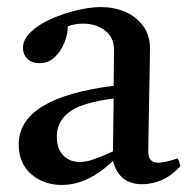

<svg xmlns="http://www.w3.org/2000/svg" viewBox="-20 -512 533 544"><path d="M383 10Q317 10 300 -56Q229 12 155 12Q104 12 68.5 -18.5Q33 -49 33 -103Q33 -235 302 -269Q302 -293 302.5 -318Q303 -343 303 -371Q303 -406 277.5 -425.5Q252 -445 216 -445Q190 -445 172 -437Q172 -414 162 -390Q152 -366 134.5 -349.5Q117 -333 92 -333Q70 -333 57.5 -345.5Q45 -358 45 -376Q45 -400 67.5 -421.5Q90 -443 125 -458.5Q160 -474 198 -483Q236 -492 266 -492Q303 -492 334.5 -478.5Q366 -465 385.5 -438.5Q405 -412 405 -373Q405 -349 404 -310.5Q403 -272 402.5 -228.5Q402 -185 401 -146Q400 -107 400 -83Q400 -51 428 -51Q446 -51 483 -63Q487 -58 488.5 -52Q490 -46 491 -41Q466 -14 438.5 -2Q411 10 383 10ZM300 -83 302 -233Q210 -221 175.5 -194Q141 -167 141 -125Q141 -90 159.5 -71.5Q178 -53 206 -53Q224 -53 246.5 -61Q269 -69 300 -83Z"/></svg>

Font: Tiro Tamil
Style: Regular
Weight: 400
Designer: Tamil: Fernando Mello & Fiona Ross. Latin: John Hudson.
Foundry: Tiro Typeworks Ltd.
Version: Version 1.52